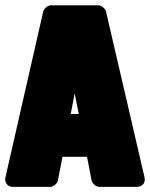

<svg xmlns="http://www.w3.org/2000/svg" viewBox="-22 -687 576 737"><path d="M533.7 2Q533.7 15.1 524.9 22.7Q516.1 30.3 503.4 30.3H359.4Q350.1 30.3 340.8 22.5Q331.5 14.6 329.6 5.9L312 -85H217.8L200.2 5.9Q198.2 14.6 189 22.5Q179.7 30.3 170.4 30.3H28.3Q15.6 30.3 6.8 22.5Q-2 14.6 -2 1.5Q-2 -0.5 -1.7 -2.4Q-1.5 -4.4 -1 -6.8L144 -643.1Q146 -651.4 155.3 -658.9Q164.6 -666.5 173.3 -666.5H355.5Q364.3 -666.5 373.5 -658.9Q382.8 -651.4 384.8 -643.1L532.7 -6.8Q533.2 -4.4 533.4 -2.4Q533.7 -0.5 533.7 2ZM249.5 -249.5H280.3L264.6 -328.6Z"/></svg>

Font: Akaash Gobhi Moti
Style: Regular
Weight: 400
Designer: Kulbir Singh Thind, MD
Foundry: Punjab Online
Version: Version 1.200